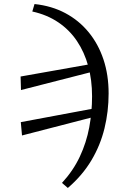

<svg xmlns="http://www.w3.org/2000/svg" viewBox="-20 -750 624 951"><path d="M84 -304 82 -371 449 -436 455 -399ZM287 156Q343 95 375.5 25.5Q408 -44 422 -119Q436 -194 436 -273Q436 -354 417 -423Q398 -492 361 -547Q324 -602 268.5 -639.5Q213 -677 140 -693L151 -730Q236 -721 303.5 -685Q371 -649 419 -590.5Q467 -532 492.5 -455.5Q518 -379 518 -287Q518 -198 497.5 -114Q477 -30 432.5 44.5Q388 119 316 181ZM89 -79 83 -145 468 -217V-177Z"/></svg>

Font: Source Serif 4
Style: Italic
Weight: 400
Italic angle: -12°
Designer: Frank Grießhammer
Foundry: Adobe Systems Incorporated
Version: Version 4.004;hotconv 1.0.116;makeotfexe 2.5.65601